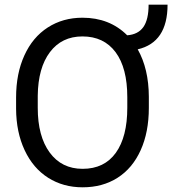

<svg xmlns="http://www.w3.org/2000/svg" viewBox="-20 -797 742 827"><path d="M621.1 -332.5Q621.1 -228 585.9 -150.1Q550.8 -72.3 486.3 -31.2Q421.9 9.8 335.9 9.8Q252.4 9.8 187.5 -31.2Q122.6 -72.3 86.2 -149.9Q49.8 -227.5 49.3 -328.6V-377.4Q49.3 -480 85 -558.3Q120.6 -636.7 185.8 -678.7Q251 -720.7 335 -720.7Q452.1 -720.7 527.8 -645Q574.7 -648.4 597.4 -680.4Q620.1 -712.4 620.1 -776.9H701.7Q701.7 -614.3 573.2 -584.5Q620.6 -500.5 621.1 -380.4ZM528.3 -378.4Q528.3 -504.4 477.8 -572.3Q427.2 -640.1 335 -640.1Q246.1 -640.1 195.1 -572.5Q144 -504.9 142.6 -384.8V-332.5Q142.6 -210 194.1 -139.9Q245.6 -69.8 335.9 -69.8Q429.2 -69.8 478.8 -138.7Q528.3 -207.5 528.3 -333Z"/></svg>

Font: APIMedia Roboto
Style: Regular
Weight: 400
Designer: Google
Version: Version 2.137; 2017